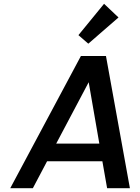

<svg xmlns="http://www.w3.org/2000/svg" viewBox="-20 -991 737 1011"><path d="M393 -806 528 -971 604 -899 445 -761ZM519 -142H228L153 0H34L406 -696H538L664 0H544ZM503 -235 447 -558 276 -235Z"/></svg>

Font: Fz Poppins Med
Style: Italic
Weight: 500
Italic angle: -10°
Designer: Ninad Kale (Devanagari), Jonny Pinhorn (Latin)
Foundry: Indian Type Foundry
Version: Vit hóa bi Vntype.Com & FontZin.Com